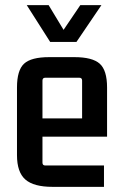

<svg xmlns="http://www.w3.org/2000/svg" viewBox="-20 -720 476 746"><path d="M175 -557 84 -700H169L227 -604L292 -700H374L277 -557ZM384 6H184Q111 6 78.5 -22.5Q46 -51 46 -117V-380Q46 -447 73.5 -472.5Q101 -498 171 -498H269Q339 -498 367.5 -472.5Q396 -447 396 -380V-189H145V-88Q145 -77 156 -77H384ZM156 -418Q145 -418 145 -407V-260H299V-407Q299 -418 288 -418Z"/></svg>

Font: Gemunu Libre SemiBold
Style: Regular
Weight: 600
Designer: Puspanada Ekanayake, Sola Matas, Pathum Egodawatta, Kosala Senevirathne
Foundry: mooniak
Version: Version 1.100